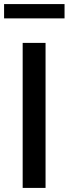

<svg xmlns="http://www.w3.org/2000/svg" viewBox="-31 -920 336 940"><path d="M80 0V-710H192V0ZM-11 -830V-900H285V-830Z"/></svg>

Font: Oxford Sans SemiBold
Style: Regular
Weight: 600
Designer: Matt McInerney, Pablo Impallari, Rodrigo Fuenzalida
Foundry: Matt McInerney, Pablo Impallari, Rodrigo Fuenzalida
Version: Version 3.000g; ttfautohint (v1.5) -l 8 -r 28 -G 28 -x 14 -D